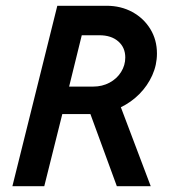

<svg xmlns="http://www.w3.org/2000/svg" viewBox="-20 -645 592 665"><path d="M22.9 0 178.5 -625H349.3Q398.6 -625 438.2 -603.5Q477.8 -581.9 500.7 -544.4Q523.6 -506.9 523.6 -459.7Q523.6 -420.1 507.3 -384Q491 -347.9 462.8 -319.4Q434.7 -291 398.6 -273.6L502.1 0H384.7L293.1 -250H195.8L133.3 0ZM219.4 -345.1H302.8Q334 -345.1 359.4 -358.7Q384.7 -372.2 399.3 -395.5Q413.9 -418.8 413.9 -445.8Q413.9 -480.6 389.6 -501.7Q365.3 -522.9 324.3 -522.9H263.2Z"/></svg>

Font: Afacad SemiBold
Style: Italic
Weight: 600
Italic angle: -14°
Designer: Kristian Moeller
Foundry: Dicotype
Version: Version 1.000